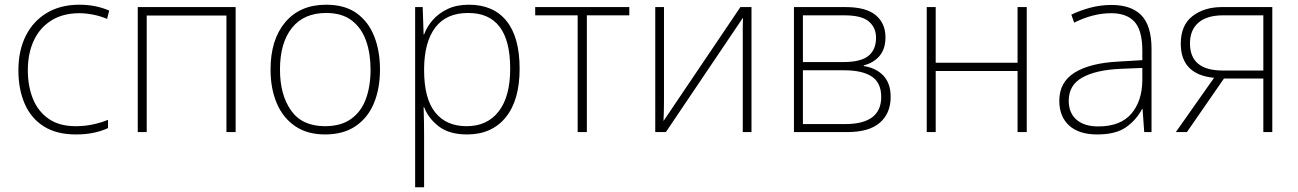

<svg xmlns="http://www.w3.org/2000/svg" viewBox="-20 -560 5505 814"><path d="M302 10Q220 10 166 -24Q112 -58 85 -119.5Q58 -181 58 -262Q58 -346 89.5 -408.5Q121 -471 179 -505.5Q237 -540 316 -540Q353 -540 384.5 -533.5Q416 -527 443 -515L434 -480Q405 -492 374.5 -498Q344 -504 316 -504Q248 -504 199 -474Q150 -444 124 -389.5Q98 -335 98 -262Q98 -195 119.5 -141.5Q141 -88 186 -56.5Q231 -25 301 -25Q339 -25 374 -32.5Q409 -40 438 -52V-17Q413 -5 378.5 2.5Q344 10 302 10Z M979 -530V0H940V-494H602V0H564V-530Z M1591 -265Q1591 -185 1565.5 -123Q1540 -61 1488 -25.5Q1436 10 1358 10Q1283 10 1231.5 -25Q1180 -60 1153.5 -122Q1127 -184 1127 -265Q1127 -392 1189.5 -466Q1252 -540 1363 -540Q1442 -540 1492 -504Q1542 -468 1566.5 -406Q1591 -344 1591 -265ZM1167 -265Q1167 -158 1214 -91.5Q1261 -25 1358 -25Q1425 -25 1468 -55.5Q1511 -86 1531 -140Q1551 -194 1551 -265Q1551 -333 1532 -387Q1513 -441 1471.5 -473Q1430 -505 1363 -505Q1268 -505 1217.5 -441.5Q1167 -378 1167 -265Z M1968 -540Q2072 -540 2127.5 -471Q2183 -402 2183 -269Q2183 -135 2124 -62.5Q2065 10 1960 10Q1885 10 1840.5 -24Q1796 -58 1778 -106H1776Q1777 -76 1777.5 -44.5Q1778 -13 1778 16V234H1740V-530H1772L1776 -414H1778Q1790 -447 1815 -475.5Q1840 -504 1878 -522Q1916 -540 1968 -540ZM1965 -505Q1872 -505 1825.5 -443.5Q1779 -382 1778 -269V-263Q1778 -142 1825 -83.5Q1872 -25 1958 -25Q2046 -25 2094.5 -88Q2143 -151 2143 -269Q2143 -505 1965 -505Z M2648 -495H2468V0H2429V-495H2249V-530H2648Z M2795 -133Q2795 -110 2794.5 -90Q2794 -70 2793 -47L3119 -530H3166V0H3129V-404Q3129 -425 3129 -444Q3129 -463 3130 -485L2803 0H2758V-530H2795Z M3734 -402Q3734 -352 3708.5 -322.5Q3683 -293 3642 -283V-280Q3694 -272 3725 -239.5Q3756 -207 3756 -149Q3756 -80 3710.5 -40Q3665 0 3571 0H3346V-530H3564Q3652 -530 3693 -495.5Q3734 -461 3734 -402ZM3694 -400Q3694 -443 3663.5 -469Q3633 -495 3560 -495H3384V-297H3557Q3629 -297 3661.5 -323Q3694 -349 3694 -400ZM3716 -149Q3716 -209 3676 -235.5Q3636 -262 3559 -262H3384V-34H3563Q3716 -34 3716 -149Z M3947 -530V-294H4294V-530H4333V0H4294V-259H3947V0H3909V-530Z M4692 -539Q4777 -539 4819.5 -494.5Q4862 -450 4862 -353V0H4831L4824 -98H4822Q4798 -52 4754.5 -21Q4711 10 4632 10Q4554 10 4512.5 -28Q4471 -66 4471 -133Q4471 -212 4536.5 -252.5Q4602 -293 4723 -299L4823 -305V-345Q4823 -431 4790 -467.5Q4757 -504 4691 -504Q4614 -504 4534 -464L4522 -498Q4560 -516 4603 -527.5Q4646 -539 4692 -539ZM4727 -268Q4625 -263 4568 -231Q4511 -199 4511 -133Q4511 -81 4544 -52.5Q4577 -24 4636 -24Q4730 -24 4776 -77.5Q4822 -131 4823 -219V-272Z M5012 0H4965L5127 -230Q4986 -244 4986 -375Q4986 -453 5035.5 -491.5Q5085 -530 5161 -530H5374V0H5336V-227H5169ZM5025 -376Q5025 -261 5164 -261H5336V-495H5165Q5097 -495 5061 -464Q5025 -433 5025 -376Z"/></svg>

Font: Noto Sans ExtraLight
Style: Regular
Weight: 200
Designer: Monotype Design Team
Foundry: Monotype Imaging Inc.
Version: Version 2.007